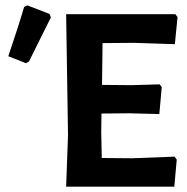

<svg xmlns="http://www.w3.org/2000/svg" viewBox="-20 -697 699 717"><path d="M70 -671 82 -677 165 -645 170 -632Q141 -573 88 -467L77 -461L11 -487Q52 -608 70 -671ZM632 -112 640 -101 631 0H227L234 -192L227 -644H635L643 -633L633 -532L479 -537L363 -536L361 -380L471 -379L576 -382L584 -372L575 -271L462 -274L359 -273L358 -204L360 -107L474 -106Z"/></svg>

Font: Alegreya Sans SC
Style: Bold
Weight: 700
Designer: Juan Pablo del Peral
Foundry: Huerta Tipografica
Version: Version 2.007